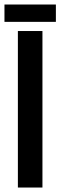

<svg xmlns="http://www.w3.org/2000/svg" viewBox="-40 -839 270 859"><path d="M40 0V-700.2H149.9V0ZM-20 -818.8H210V-741.2H-20Z"/></svg>

Font: VL Bebas Neue Bold
Style: Regular
Weight: 700
Designer: Ryoichi Tsunekawa
Foundry: Ryoichi Tsunekawa
Version: Version 1.300